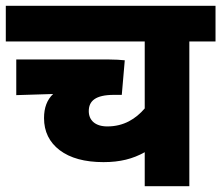

<svg xmlns="http://www.w3.org/2000/svg" viewBox="-20 -642 763 662"><path d="M723.1 -622.1H0V-499H479V-268.1C448.2 -232.4 407.2 -206.1 350.1 -206.1C308.6 -206.1 286.1 -227.1 286.1 -258.8C286.1 -293.9 309.1 -314.9 373 -314.9H399.9L410.2 -434.1C400.4 -435.5 373.5 -437 352.1 -437H36.1V-314L163.1 -317.9C142.1 -297.9 131.8 -270.5 131.8 -234.9C131.8 -188.5 149.9 -151.4 186 -124C222.2 -96.7 272.5 -83 336.9 -83C394 -83 438 -94.2 479 -117.2V0H632.8V-499H723.1Z"/></svg>

Font: Noto Reveo Sans
Style: Regular
Weight: 800
Designer: Monotype Design Team
Foundry: Monotype Imaging Inc.
Version: Version 2.007